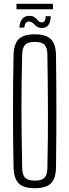

<svg xmlns="http://www.w3.org/2000/svg" viewBox="-20 -987 366 1013"><path d="M163.5 6Q104 6 78.2 -20Q52.5 -46 51.5 -106Q50 -183 49.2 -255.8Q48.5 -328.5 48.5 -399.8Q48.5 -471 49.2 -543.5Q50 -616 51.5 -693.5Q52.5 -754 78.2 -780Q104 -806 163.5 -806Q223 -806 249 -780Q275 -754 275.5 -693.5Q276.5 -616 277 -543.2Q277.5 -470.5 277.5 -399.5Q277.5 -328.5 277 -255.8Q276.5 -183 275.5 -106Q275 -46 249 -20Q223 6 163.5 6ZM163.5 -34Q199.5 -34 214.5 -48.8Q229.5 -63.5 230 -100.5Q232 -179.5 232.5 -254.5Q233 -329.5 233 -402.8Q233 -476 232 -549.5Q231 -623 230 -699Q229.5 -736.5 214.5 -751.2Q199.5 -766 163.5 -766Q128 -766 113 -751.2Q98 -736.5 97 -699Q95 -623 94 -549.5Q93 -476 93.2 -402.8Q93.5 -329.5 94.5 -254.5Q95.5 -179.5 97 -100.5Q98 -63.5 113 -48.8Q128 -34 163.5 -34ZM221 -901.5H247.5Q247.5 -872 235.8 -855.8Q224 -839.5 202 -839.5Q186.5 -839.5 177.8 -844.8Q169 -850 162.8 -856.8Q156.5 -863.5 149.5 -868.5Q142.5 -873.5 131.5 -873.5Q122 -873.5 116 -865.2Q110 -857 108 -841.5H82Q84.5 -871.5 97.8 -887.5Q111 -903.5 133 -903.5Q149.5 -903.5 158.5 -898.2Q167.5 -893 173.5 -886.2Q179.5 -879.5 185.2 -874.2Q191 -869 201.5 -869Q210.5 -869 215.8 -877.5Q221 -886 221 -901.5ZM67 -967H259.5V-938H67Z"/></svg>

Font: Big Shoulders Display Thin Light
Style: Regular
Weight: 300
Version: Version 2.002